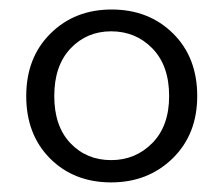

<svg xmlns="http://www.w3.org/2000/svg" viewBox="-20 -729 469 404"><path d="M214.8 -709Q293 -709 344 -658.7Q395 -608.4 395 -526.9Q395 -446.3 343.3 -395.8Q291.5 -345.2 213.9 -345.2Q135.7 -345.2 85.4 -395.5Q35.2 -445.8 35.2 -526.9Q35.2 -607.9 86.2 -658.4Q137.2 -709 214.8 -709ZM335.9 -526.9Q335.9 -590.8 300.8 -627Q265.6 -663.1 213.9 -663.1Q162.6 -663.1 128.4 -627Q94.2 -590.8 94.2 -526.9Q94.2 -463.4 128.2 -427.7Q162.1 -392.1 213.9 -392.1Q265.1 -392.1 300.5 -428Q335.9 -463.9 335.9 -526.9Z"/></svg>

Font: SVN-Poppins Light
Style: Regular
Weight: 300
Designer: Ninad Kale (Devanagari), Jonny Pinhorn (Latin)
Foundry: Indian Type Foundry
Version: Version 3.002 2017